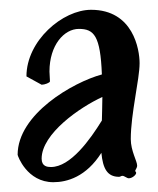

<svg xmlns="http://www.w3.org/2000/svg" viewBox="-20 -702 323 392"><path d="M265 -573C265 -601 252 -682 166 -682C108 -682 34 -619 34 -546L65 -529C71 -529 82 -533 82 -536C82 -543 81 -549 81 -556C81 -610 111 -643 141 -643C172 -643 185 -629 188 -550C129 -534 16 -469 16 -386C16 -384 35 -330 89 -330C117 -330 156 -341 187 -390C190 -358 199 -341 223 -341C226 -341 227 -343 230 -343C234 -343 239 -338 243 -338C250 -338 258 -345 258 -349C258 -351 256 -352 256 -353C256 -355 260 -359 260 -364C260 -373 247 -394 247 -418C247 -470 265 -540 265 -573ZM188 -456C164 -417 124 -361 84 -361C77 -361 65 -362 65 -378C65 -429 143 -483 189 -504C189 -482 188 -467 188 -456Z"/></svg>

Font: Oregano
Style: Regular
Weight: 400
Designer: Astigmatic (AOETI)
Foundry: Astigmatic (AOETI)
Version: Version 1.000